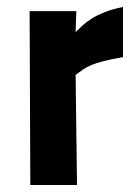

<svg xmlns="http://www.w3.org/2000/svg" viewBox="-20 -531 400 551"><path d="M65 -499H199L197 -439Q206 -448 217.5 -458.5Q229 -469 244.5 -478.5Q260 -488 281.5 -496.5Q303 -505 333 -511V-367Q298 -361 277 -355.5Q256 -350 242.5 -344.5Q229 -339 219 -332Q209 -325 197 -316L201 0H67Z"/></svg>

Font: Panefresco 999wt
Style: Regular
Weight: 900
Version: Version 1.001